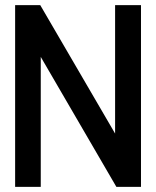

<svg xmlns="http://www.w3.org/2000/svg" viewBox="-20 -731 609 749"><path d="M39 -2V-711H137L429 -210V-711H530V-2H434L139 -509V-2Z"/></svg>

Font: Fundamental  Brigade
Style: Regular
Weight: 400
Designer: Peter Wiegel, original typeface by Arno Drescher 1935
Foundry: Peter Wiegel
Version: Version 0.000 2012 initial release